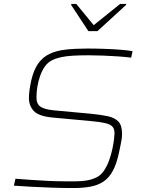

<svg xmlns="http://www.w3.org/2000/svg" viewBox="-20 -941 733 969"><path d="M351 8Q294 8 239.5 6Q185 4 137 1.5Q89 -1 50 -4L58 -39Q94 -36 138 -33Q182 -30 224.5 -28Q267 -26 299 -26Q336 -26 364.5 -26Q393 -26 417 -30Q441 -34 463 -44Q487 -54 503.5 -78Q520 -102 530.5 -131Q541 -160 547 -188.5Q553 -217 555.5 -238.5Q558 -260 558 -268Q558 -291 547 -302.5Q536 -314 510 -320Q484 -326 438 -330L243 -348Q174 -355 150 -381.5Q126 -408 126 -446Q126 -465 129 -487Q132 -509 138 -536Q150 -588 172.5 -620Q195 -652 229 -668.5Q263 -685 310.5 -690.5Q358 -696 421 -696Q464 -696 507 -694.5Q550 -693 587.5 -690Q625 -687 649 -683L642 -650Q612 -654 574.5 -656.5Q537 -659 498.5 -660.5Q460 -662 426 -662Q382 -662 348 -660Q314 -658 288.5 -652.5Q263 -647 243 -637Q222 -627 207 -606Q192 -585 182.5 -558Q173 -531 168.5 -503Q164 -475 164 -450Q164 -417 183.5 -403Q203 -389 253 -384L438 -367Q489 -362 524 -354.5Q559 -347 577.5 -327.5Q596 -308 596 -266Q596 -253 594 -239Q592 -225 588.5 -209Q585 -193 581 -173Q569 -115 549.5 -79Q530 -43 502 -24.5Q474 -6 436.5 1Q399 8 351 8ZM426 -784 339 -916 340 -921H365L453 -814L586 -921H617L616 -916L472 -784Z"/></svg>

Font: Saira SemiExpanded Thin
Style: Italic
Weight: 250
Width: 6
Italic angle: -12°
Designer: Hector Gatti with collaboration of the Omnibus-Type team
Foundry: Omnibus-Type
Version: Version 1.101